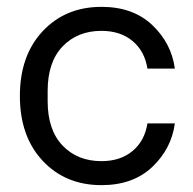

<svg xmlns="http://www.w3.org/2000/svg" viewBox="-20 -530 564 560"><path d="M276 10Q171 10 104.5 -61Q38 -132 38 -250Q38 -368 104.5 -439Q171 -510 276 -510Q368 -510 424 -457Q480 -404 490 -330H410Q402 -381 366.5 -410.5Q331 -440 276 -440Q206 -440 162.5 -394.5Q119 -349 119 -265V-235Q119 -151 162.5 -105.5Q206 -60 276 -60Q331 -60 366.5 -89.5Q402 -119 410 -170H490Q480 -96 424 -43Q368 10 276 10Z"/></svg>

Font: TASA Orbiter Display
Style: Regular
Weight: 400
Designer: Weizhong Zhang
Version: Version 1.000;Glyphs 3.1.2 (3151)